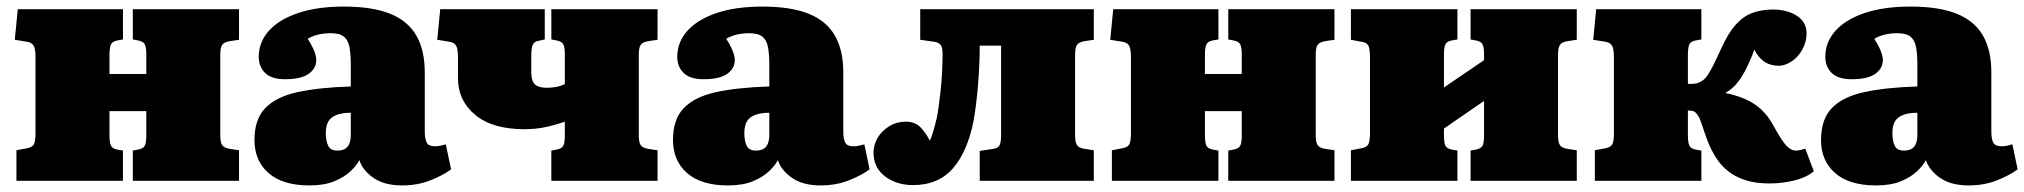

<svg xmlns="http://www.w3.org/2000/svg" viewBox="-20 -550 6157 584"><path d="M30 0V-93L62 -99Q78 -102 83 -111Q88 -120 88 -146V-376Q88 -402 82 -411.5Q76 -421 62 -423L25 -429L34 -522H354V-430L337 -427Q321 -424 317 -414Q313 -404 313 -383V-325H425V-385Q425 -406 420.5 -415Q416 -424 400 -427L384 -430V-522H707V-429L680 -425Q661 -422 655.5 -413Q650 -404 650 -384V-138Q650 -118 655.5 -109Q661 -100 680 -97L707 -93V0H384V-92L400 -95Q416 -98 420.5 -107Q425 -116 425 -137V-212H313V-139Q313 -118 317 -108Q321 -98 337 -95L354 -92V0Z M921 14Q840 14 797 -23.5Q754 -61 754 -124Q754 -188 787.5 -222Q821 -256 886 -270Q951 -284 1047 -287V-352Q1047 -385 1043 -406.5Q1039 -428 1026 -438.5Q1013 -449 986 -449Q967 -449 949 -445Q931 -441 916 -432Q925 -418 931 -405.5Q937 -393 939.5 -384Q942 -375 942 -367Q942 -342 919 -325.5Q896 -309 847 -309Q806 -309 786.5 -328Q767 -347 767 -377Q767 -422 798 -456.5Q829 -491 887 -510.5Q945 -530 1026 -530Q1112 -530 1166 -508.5Q1220 -487 1246 -442.5Q1272 -398 1272 -330V-150Q1272 -127 1278 -116Q1284 -105 1303 -105Q1312 -105 1320.5 -107Q1329 -109 1336 -111L1352 -35Q1330 -18 1290.5 -2Q1251 14 1203 14Q1149 14 1116 -9Q1083 -32 1073 -63Q1065 -47 1046 -29Q1027 -11 996.5 1.5Q966 14 921 14ZM1006 -92Q1020 -92 1029 -97Q1038 -102 1042.5 -113Q1047 -124 1047 -140V-207Q1021 -207 1004 -200.5Q987 -194 979 -181Q971 -168 971 -145Q971 -122 978 -107Q985 -92 1006 -92Z M1657 0V-92L1673 -95Q1689 -98 1693.5 -107Q1698 -116 1698 -137V-180Q1670 -170 1640 -163.5Q1610 -157 1575 -157Q1478 -157 1425.5 -200.5Q1373 -244 1373 -312V-376Q1373 -402 1367 -411.5Q1361 -421 1347 -423L1310 -429L1319 -522H1637V-430L1614 -425Q1605 -423 1600.5 -413.5Q1596 -404 1596 -383V-329Q1596 -304 1607 -293.5Q1618 -283 1643 -283Q1657 -283 1671 -285.5Q1685 -288 1698 -294V-385Q1698 -406 1693.5 -415Q1689 -424 1673 -427L1657 -430V-522H1980V-429L1953 -425Q1934 -422 1928.5 -413Q1923 -404 1923 -384V-138Q1923 -118 1928.5 -109Q1934 -100 1953 -97L1980 -93V0Z M2194 14Q2113 14 2070 -23.5Q2027 -61 2027 -124Q2027 -188 2060.5 -222Q2094 -256 2159 -270Q2224 -284 2320 -287V-352Q2320 -385 2316 -406.5Q2312 -428 2299 -438.5Q2286 -449 2259 -449Q2240 -449 2222 -445Q2204 -441 2189 -432Q2198 -418 2204 -405.5Q2210 -393 2212.5 -384Q2215 -375 2215 -367Q2215 -342 2192 -325.5Q2169 -309 2120 -309Q2079 -309 2059.5 -328Q2040 -347 2040 -377Q2040 -422 2071 -456.5Q2102 -491 2160 -510.5Q2218 -530 2299 -530Q2385 -530 2439 -508.5Q2493 -487 2519 -442.5Q2545 -398 2545 -330V-150Q2545 -127 2551 -116Q2557 -105 2576 -105Q2585 -105 2593.5 -107Q2602 -109 2609 -111L2625 -35Q2603 -18 2563.5 -2Q2524 14 2476 14Q2422 14 2389 -9Q2356 -32 2346 -63Q2338 -47 2319 -29Q2300 -11 2269.5 1.5Q2239 14 2194 14ZM2279 -92Q2293 -92 2302 -97Q2311 -102 2315.5 -113Q2320 -124 2320 -140V-207Q2294 -207 2277 -200.5Q2260 -194 2252 -181Q2244 -168 2244 -145Q2244 -122 2251 -107Q2258 -92 2279 -92Z M2757 13Q2707 13 2672 -13.5Q2637 -40 2637 -86Q2637 -110 2650 -131.5Q2663 -153 2685.5 -166.5Q2708 -180 2735 -180Q2765 -180 2782.5 -160Q2800 -140 2808 -122Q2812 -129 2818 -148.5Q2824 -168 2829 -190Q2832 -203 2835 -225Q2838 -247 2841 -274Q2844 -301 2845.5 -330.5Q2847 -360 2847 -388Q2847 -406 2841 -413.5Q2835 -421 2821 -423L2779 -429V-522H3307V-429L3280 -425Q3261 -422 3255.5 -413Q3250 -404 3250 -384V-138Q3250 -118 3255.5 -109Q3261 -100 3280 -97L3307 -93V0H2960V-91L3000 -97Q3016 -99 3020.5 -108.5Q3025 -118 3025 -139V-411H2960Q2960 -381 2958.5 -349.5Q2957 -318 2954.5 -288Q2952 -258 2948.5 -230.5Q2945 -203 2941 -181Q2932 -136 2916.5 -100Q2901 -64 2879 -38.5Q2857 -13 2826.5 0Q2796 13 2757 13Z M3362 0V-93L3394 -99Q3410 -102 3415 -111Q3420 -120 3420 -146V-376Q3420 -402 3414 -411.5Q3408 -421 3394 -423L3357 -429L3366 -522H3686V-430L3669 -427Q3653 -424 3649 -414Q3645 -404 3645 -383V-325H3757V-385Q3757 -406 3752.5 -415Q3748 -424 3732 -427L3716 -430V-522H4039V-429L4012 -425Q3993 -422 3987.5 -413Q3982 -404 3982 -384V-138Q3982 -118 3987.5 -109Q3993 -100 4012 -97L4039 -93V0H3716V-92L3732 -95Q3748 -98 3752.5 -107Q3757 -116 3757 -137V-212H3645V-139Q3645 -118 3649 -108Q3653 -98 3669 -95L3686 -92V0Z M4089 0V-93L4121 -99Q4137 -102 4142 -111Q4147 -120 4147 -146V-376Q4147 -402 4142 -411.5Q4137 -421 4121 -423L4089 -429V-522H4413V-430L4396 -427Q4380 -424 4376 -414Q4372 -404 4372 -383V-284L4494 -367V-385Q4494 -406 4489.5 -415Q4485 -424 4469 -427L4453 -430V-522H4776V-429L4749 -425Q4730 -422 4724.5 -413Q4719 -404 4719 -384V-138Q4719 -118 4724.5 -109Q4730 -100 4749 -97L4776 -93V0H4453V-92L4469 -95Q4485 -98 4489.5 -107Q4494 -116 4494 -137V-243L4372 -159V-139Q4372 -118 4376 -108Q4380 -98 4396 -95L4413 -92V0Z M5362 8Q5320 8 5289 -2Q5258 -12 5235.5 -30Q5213 -48 5198 -73Q5183 -97 5173.5 -122.5Q5164 -148 5157.5 -168.5Q5151 -189 5145 -198Q5138 -209 5131.5 -211.5Q5125 -214 5114 -214V-139Q5114 -118 5118 -108Q5122 -98 5138 -95L5155 -92V0H4831V-93L4863 -99Q4879 -102 4884 -111Q4889 -120 4889 -146V-376Q4889 -402 4883 -411.5Q4877 -421 4863 -423L4826 -429L4835 -522H5155V-430L5138 -427Q5122 -424 5118 -414Q5114 -404 5114 -383V-295Q5127 -294 5138 -296Q5149 -298 5160 -306Q5167 -311 5174.5 -322Q5182 -333 5192 -353Q5202 -373 5216 -404Q5237 -450 5260 -475.5Q5283 -501 5311 -511Q5339 -521 5372 -521Q5416 -521 5445.5 -502Q5475 -483 5475 -448Q5475 -423 5462.5 -400Q5450 -377 5430 -363.5Q5410 -350 5390 -350Q5365 -350 5347 -362Q5329 -374 5316 -399Q5311 -384 5304.5 -369.5Q5298 -355 5292 -342.5Q5286 -330 5280 -321Q5273 -308 5260.5 -293.5Q5248 -279 5229 -268V-267Q5262 -260 5288.5 -248.5Q5315 -237 5336 -218Q5357 -199 5373 -170Q5398 -124 5412.5 -108Q5427 -92 5443 -92Q5451 -92 5457.5 -94Q5464 -96 5471 -98L5497 -29Q5476 -11 5439.5 -1.5Q5403 8 5362 8Z M5686 14Q5605 14 5562 -23.5Q5519 -61 5519 -124Q5519 -188 5552.5 -222Q5586 -256 5651 -270Q5716 -284 5812 -287V-352Q5812 -385 5808 -406.5Q5804 -428 5791 -438.5Q5778 -449 5751 -449Q5732 -449 5714 -445Q5696 -441 5681 -432Q5690 -418 5696 -405.5Q5702 -393 5704.5 -384Q5707 -375 5707 -367Q5707 -342 5684 -325.5Q5661 -309 5612 -309Q5571 -309 5551.5 -328Q5532 -347 5532 -377Q5532 -422 5563 -456.5Q5594 -491 5652 -510.5Q5710 -530 5791 -530Q5877 -530 5931 -508.5Q5985 -487 6011 -442.5Q6037 -398 6037 -330V-150Q6037 -127 6043 -116Q6049 -105 6068 -105Q6077 -105 6085.5 -107Q6094 -109 6101 -111L6117 -35Q6095 -18 6055.5 -2Q6016 14 5968 14Q5914 14 5881 -9Q5848 -32 5838 -63Q5830 -47 5811 -29Q5792 -11 5761.5 1.5Q5731 14 5686 14ZM5771 -92Q5785 -92 5794 -97Q5803 -102 5807.5 -113Q5812 -124 5812 -140V-207Q5786 -207 5769 -200.5Q5752 -194 5744 -181Q5736 -168 5736 -145Q5736 -122 5743 -107Q5750 -92 5771 -92Z"/></svg>

Font: Literata Black
Style: Regular
Weight: 900
Designer: Latin by Veronika Burian and Jose Scaglione. Greek by Irene Vlachou. Cyrillic by Vera Evstafieva.
Foundry: TypeTogether
Version: Version 3.103;gftools[0.9.29]